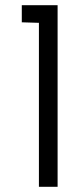

<svg xmlns="http://www.w3.org/2000/svg" viewBox="-20 -720 319 740"><path d="M202 0V-700H64V-634L130 -632V0Z"/></svg>

Font: Advent Pro
Style: Medium
Weight: 500
Designer: Andreas Kalpakidis
Foundry: Andreas Kalpakidis
Version: Version 2.002 2008